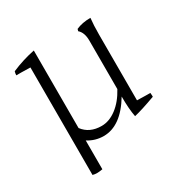

<svg xmlns="http://www.w3.org/2000/svg" viewBox="-143 -636 815 843"><g transform="rotate(-30 264.5 -214.5)"><path d="M423 -435V-101Q452 -100 467 -100Q482 -100 490 -100Q491 -92 491 -87.5Q491 -83 491 -80Q420 -54 381 -45Q373 -85 373 -149Q306 -38 219 -38Q176 -38 140 -61V85Q124 88 112 88Q100 88 90 85V-460Q59 -461 43 -461Q27 -461 19 -461Q19 -471 22 -480Q80 -505 140 -517V-124Q172 -81 233 -81Q272 -81 309 -109Q346 -137 373 -187V-433Q373 -474 351 -493Q353 -501 354 -503Q385 -517 427 -517Q423 -481 423 -435Z"/></g></svg>

Font: Halant Light
Style: Regular
Weight: 300
Designer: Hitesh Malaviya (Devanagari), Satya Rajpurohit (Latin)
Foundry: Indian Type Foundry
Version: Version 1.101;PS 1.0;hotconv 1.0.78;makeotf.lib2.5.61930; tt